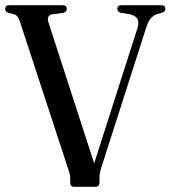

<svg xmlns="http://www.w3.org/2000/svg" viewBox="-21 -720 658 740"><path d="M431 -685.5Q431 -700 447.5 -700H600Q616.5 -700 616.5 -685.5Q616.5 -676 603.5 -671L582.5 -665Q569 -660 559 -647.8Q549 -635.5 541.5 -610.5L369.5 -74.5Q366 -63.5 364.2 -54.8Q362.5 -46 362.5 -36.5V-18Q362.5 0 348 0H264Q249.5 0 249.5 -18.5V-37Q249.5 -44 247 -52Q244.5 -60 241.5 -69.5L55.5 -637.5Q48 -660 35 -664.5L11.5 -670.5Q-1 -675 -1 -685.5Q-1 -700 15.5 -700H219.5Q236.5 -700 236.5 -685.5Q236.5 -675 222.5 -670.5L178.5 -664.5Q157.5 -659.5 166 -633L342 -90.5L508.5 -610.5Q515.5 -632.5 509.5 -645.8Q503.5 -659 479 -665L444 -671Q431 -675 431 -685.5Z"/></svg>

Font: Fraunces 144pt Soft
Style: Regular
Weight: 400
Version: Version 1.000;[0bf87f6ff]